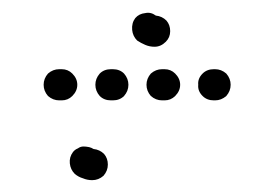

<svg xmlns="http://www.w3.org/2000/svg" viewBox="-20 -278 440 308"><path d="M153 -14Q153 -4 146 4Q138 11 128 11Q120 11 113 8Q106 6 100 1Q93 -6 92 -16Q91 -26 97 -34Q100 -38 105 -40Q109 -43 114 -43Q118 -43 123 -42Q127 -41 130 -39Q140 -38 147 -31Q153 -24 153 -14ZM50 -142Q50 -152 57 -160Q65 -167 75 -167H79Q89 -167 96 -160Q104 -152 104 -142Q104 -132 96 -124Q89 -117 79 -117H75Q65 -117 57 -124Q50 -132 50 -142ZM186 -142Q186 -152 179 -160Q172 -167 161 -167H158Q147 -167 140 -160Q133 -152 133 -142Q133 -132 140 -124Q147 -117 158 -117H161Q172 -117 179 -124Q186 -132 186 -142ZM269 -142Q269 -152 261 -160Q254 -167 244 -167H240Q230 -167 222 -160Q215 -152 215 -142Q215 -132 222 -124Q230 -117 240 -117H244Q254 -117 261 -124Q269 -132 269 -142ZM350 -142Q350 -152 343 -160Q335 -167 325 -167H323Q312 -167 305 -160Q297 -152 298 -142Q297 -132 305 -124Q312 -117 323 -117H325Q335 -117 343 -124Q350 -132 350 -142ZM253 -228Q253 -218 246 -211Q238 -203 228 -203Q220 -203 213 -206Q206 -209 200 -213Q193 -220 192 -230Q191 -241 197 -249Q203 -256 213 -257Q222 -259 230 -253Q240 -252 247 -245Q253 -238 253 -228Z"/></svg>

Font: FRB American Cursive Guidelines Arrows Dotted Black
Style: Bold Italic
Weight: 900
Italic angle: -25°
Version: Version 2.0;Modular Font Editor K font №1